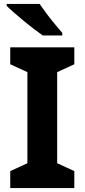

<svg xmlns="http://www.w3.org/2000/svg" viewBox="-20 -954 429 974"><path d="M357 0H32V-86L119 -126V-588L32 -628V-714H357V-628L270 -588V-126L357 -86ZM181 -934Q196 -912 216.5 -884.5Q237 -857 258.5 -831.5Q280 -806 296 -787V-774H197Q178 -787 152.5 -806.5Q127 -826 100.5 -848Q74 -870 51 -890Q28 -910 14 -924V-934Z"/></svg>

Font: Noto Sans Gurmukhi
Style: Bold
Weight: 700
Designer: Jelle Bosma - Monotype Design Team
Foundry: Monotype Imaging Inc.
Version: Version 2.004; ttfautohint (v1.8.4.7-5d5b)